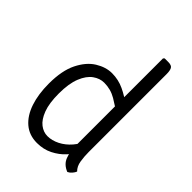

<svg xmlns="http://www.w3.org/2000/svg" viewBox="-216 -839 955 955"><g transform="rotate(45 262.0 -361.5)"><path d="M433 -138Q433 -106 437.8 -76.5Q442.5 -47 461 -29Q457.5 -19.5 448.5 -9Q439.5 1.5 428 7Q390 -8 377.5 -41Q365 -74 365 -113V-729L371 -735H396Q420 -735 426.5 -722.8Q433 -710.5 433 -687ZM52 -239Q52 -330.5 80.5 -387.8Q109 -445 152 -471.5Q195 -498 238 -498Q283 -498 323 -479.2Q363 -460.5 399 -432L396 -369Q367.5 -391 328.8 -414Q290 -437 244 -437Q213.5 -437 185.5 -417Q157.5 -397 139.8 -353.2Q122 -309.5 122 -239Q122 -171 137.8 -129.2Q153.5 -87.5 178.5 -68.2Q203.5 -49 232 -49Q263 -49 294.8 -65Q326.5 -81 352 -110.5Q377.5 -140 390 -180L402 -111Q389.5 -81.5 363.8 -53.2Q338 -25 301.2 -6.5Q264.5 12 219 12Q164.5 12 127.2 -19.8Q90 -51.5 71 -108Q52 -164.5 52 -239Z"/></g></svg>

Font: Signika Negative Light
Style: Regular
Weight: 300
Designer: Anna Giedry
Foundry: Anna Giedry
Version: Version 2.001